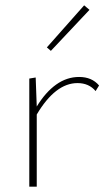

<svg xmlns="http://www.w3.org/2000/svg" viewBox="-20 -701 413 721"><path d="M352 -380 339 -359Q314 -389 271 -389Q188 -389 118 -271V0H90V-406L114 -410L118 -301Q151 -355 191 -383.5Q231 -412 277 -412Q325 -412 352 -380ZM156 -523 296 -681 316 -664 171 -510Z"/></svg>

Font: Ysabeau Extralight
Style: Regular
Weight: 200
Designer: Christian Thalmann (Catharsis Fonts)
Version: Version 0.003